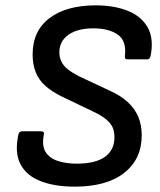

<svg xmlns="http://www.w3.org/2000/svg" viewBox="-20 -686 598 718"><path d="M259 12Q185 12 132 -8.5Q79 -29 56.5 -72Q34 -115 49 -184Q52 -195 63 -195H133Q147 -195 144 -183Q136 -142 150 -118.5Q164 -95 195 -84.5Q226 -74 267 -74Q337 -74 372.5 -99.5Q408 -125 408 -173Q408 -196 400 -212Q392 -228 374 -242Q356 -256 326 -270L209 -326Q173 -344 149 -365.5Q125 -387 113.5 -416Q102 -445 102 -482Q102 -571 165.5 -618.5Q229 -666 338 -666Q407 -666 458 -645.5Q509 -625 532.5 -583Q556 -541 543 -476Q540 -464 531 -464H456Q446 -464 447 -476Q454 -533 420.5 -556.5Q387 -580 329 -580Q270 -580 236 -556Q202 -532 202 -490Q202 -471 210 -455Q218 -439 234 -426.5Q250 -414 275 -401L388 -348Q431 -329 457.5 -304.5Q484 -280 497 -249.5Q510 -219 510 -180Q510 -91 444.5 -39.5Q379 12 259 12Z"/></svg>

Font: Sofia Sans SemiBold
Style: Italic
Weight: 600
Italic angle: -9°
Designer: Botio Nikoltchev, Ani Petrova
Foundry: lettersoup
Version: Version 4.100-B